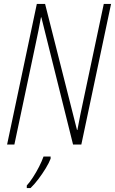

<svg xmlns="http://www.w3.org/2000/svg" viewBox="-20 -734 584 975"><path d="M16 0 167 -714H209L371 -74H373Q380 -112 388 -151.5Q396 -191 402 -218L507 -714H544L393 0H351L190 -646H188Q182 -614 175 -577.5Q168 -541 159 -501L53 0ZM116 208Q130 193 147 167Q164 141 178.5 112.5Q193 84 201 61H237V72Q229 93 212 121Q195 149 174.5 176Q154 203 135 221H116Z"/></svg>

Font: Noto Sans Condensed ExtraLight
Style: Italic
Weight: 200
Width: 3
Italic angle: -12°
Designer: Monotype Design Team
Foundry: Monotype Imaging Inc.
Version: Version 2.013; ttfautohint (v1.8.4.7-5d5b)